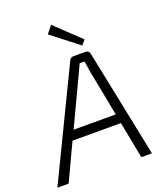

<svg xmlns="http://www.w3.org/2000/svg" viewBox="-188 -1015 962 1122"><g transform="rotate(-20 292.5 -453.5)"><path d="M394 -731 227 -861 264 -907 419 -760ZM451 -228H150L43 0H-27L298 -673Q305 -690 325 -690H400Q409 -690 416 -684Q423 -678 424 -670L561 0H495ZM440 -286 383 -581Q382 -591 379 -610Q376 -629 374 -639H344Q341 -633 331.5 -612Q322 -591 317 -581L178 -286Z"/></g></svg>

Font: Exo 2.0 Light
Style: Italic
Weight: 300
Italic angle: -8°
Designer: Natanael Gama
Version: Version 1.001;PS 001.001;hotconv 1.0.70;makeotf.lib2.5.58329